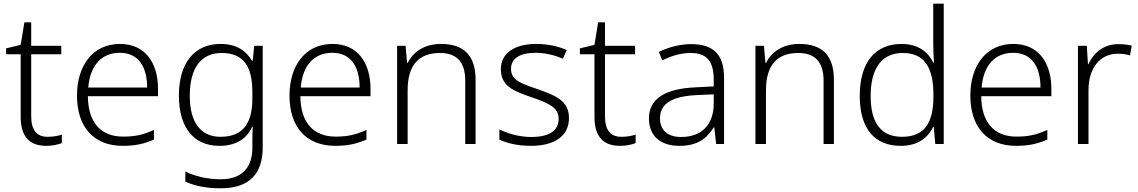

<svg xmlns="http://www.w3.org/2000/svg" viewBox="-20 -780 6165 1040"><path d="M238 -39C177 -39 149 -77 149 -151V-486H312V-532H149V-659H112L92 -537L13 -518V-486H92V-148C92 -37 142 10 231 10C264 10 295 3 315 -5V-51C296 -44 268 -39 238 -39Z M630 -542C482 -542 397 -424 397 -262C397 -95 485 10 645 10C713 10 761 -1 814 -24V-76C755 -50 713 -40 647 -40C525 -40 457 -118 456 -259H836V-298C836 -440 766 -542 630 -542ZM629 -494C730 -494 777 -418 777 -306H458C468 -427 531 -494 629 -494Z M1175 -542C1029 -542 949 -434 949 -262C949 -87 1031 10 1168 10C1254 10 1316 -25 1346 -94H1349C1348 -69 1347 -39 1347 -11V20C1347 125 1293 191 1176 191C1100 191 1034 174 984 149V204C1034 226 1094 240 1174 240C1336 240 1403 157 1403 17V-532H1357L1349 -451H1345C1311 -508 1258 -542 1175 -542ZM1181 -493C1302 -493 1347 -416 1347 -281V-246C1347 -127 1307 -39 1175 -39C1067 -39 1008 -117 1008 -261C1008 -408 1066 -493 1181 -493Z M1781 -542C1633 -542 1548 -424 1548 -262C1548 -95 1636 10 1796 10C1864 10 1912 -1 1965 -24V-76C1906 -50 1864 -40 1798 -40C1676 -40 1608 -118 1607 -259H1987V-298C1987 -440 1917 -542 1781 -542ZM1780 -494C1881 -494 1928 -418 1928 -306H1609C1619 -427 1682 -494 1780 -494Z M2369 -542C2279 -542 2218 -499 2189 -440H2185L2177 -532H2131V0H2188V-290C2188 -425 2246 -493 2363 -493C2452 -493 2500 -446 2500 -344V0H2556V-348C2556 -482 2490 -542 2369 -542Z M3062 -141C3062 -235 2987 -264 2892 -297C2800 -329 2748 -345 2748 -408C2748 -464 2797 -494 2881 -494C2934 -494 2988 -480 3029 -462L3050 -509C3004 -529 2948 -542 2884 -542C2768 -542 2693 -492 2693 -406C2693 -313 2761 -287 2860 -253C2956 -220 3006 -196 3006 -137C3006 -76 2962 -38 2857 -38C2794 -38 2732 -56 2685 -79V-24C2724 -5 2782 10 2856 10C2987 10 3062 -45 3062 -141Z M3346 -39C3285 -39 3257 -77 3257 -151V-486H3420V-532H3257V-659H3220L3200 -537L3121 -518V-486H3200V-148C3200 -37 3250 10 3339 10C3372 10 3403 3 3423 -5V-51C3404 -44 3376 -39 3346 -39Z M3724 -541C3660 -541 3599 -523 3549 -499L3567 -453C3618 -478 3667 -493 3722 -493C3803 -493 3846 -454 3846 -349V-312L3749 -307C3583 -300 3495 -245 3495 -139C3495 -43 3558 10 3660 10C3759 10 3808 -30 3846 -90H3849L3859 0H3902V-358C3902 -485 3844 -541 3724 -541ZM3756 -265 3846 -269V-217C3845 -105 3781 -38 3670 -38C3598 -38 3555 -73 3555 -139C3555 -219 3621 -259 3756 -265Z M4310 -542C4220 -542 4159 -499 4130 -440H4126L4118 -532H4072V0H4129V-290C4129 -425 4187 -493 4304 -493C4393 -493 4441 -446 4441 -344V0H4497V-348C4497 -482 4431 -542 4310 -542Z M4859 10C4954 10 5007 -36 5035 -93H5038L5046 0H5092V-760H5035V-545C5035 -514 5037 -472 5039 -441H5035C5008 -498 4953 -542 4864 -542C4722 -542 4637 -444 4637 -261C4637 -83 4717 10 4859 10ZM4866 -39C4751 -39 4696 -116 4696 -260C4696 -410 4756 -493 4870 -493C4989 -493 5036 -413 5036 -266V-257C5036 -116 4989 -39 4866 -39Z M5469 -542C5321 -542 5236 -424 5236 -262C5236 -95 5324 10 5484 10C5552 10 5600 -1 5653 -24V-76C5594 -50 5552 -40 5486 -40C5364 -40 5296 -118 5295 -259H5675V-298C5675 -440 5605 -542 5469 -542ZM5468 -494C5569 -494 5616 -418 5616 -306H5297C5307 -427 5370 -494 5468 -494Z M6038 -541C5958 -541 5903 -493 5876 -433H5873L5867 -532H5819V0H5876V-292C5876 -411 5938 -489 6035 -489C6059 -489 6080 -486 6101 -480L6110 -533C6089 -538 6064 -541 6038 -541Z"/></svg>

Font: Noto Sans Khmer UI Light
Style: Regular
Weight: 300
Designer: Danh Hong and the Monotype Design Team
Foundry: Monotype Imaging Inc.
Version: Version 2.002